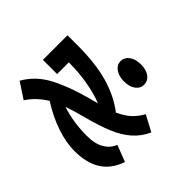

<svg xmlns="http://www.w3.org/2000/svg" viewBox="-133 -957 1242 1242"><g transform="rotate(45 487.5 -336.5)"><path d="M923 -167Q891 -75 821.5 -30.5Q752 14 640 14Q564 14 475.5 -16Q387 -46 299 -102Q223 -57 177 14L69 -57Q122 -151 223.5 -204Q325 -257 468 -295L492 -301L531 -312Q390 -366 210 -366V-259H80V-484H170Q335 -484 451 -451.5Q567 -419 655 -352Q705 -374 739.5 -404.5Q774 -435 799 -481L908 -423Q879 -359 829 -316Q779 -273 708.5 -244Q638 -215 532 -187Q450 -166 398 -147Q506 -112 628 -112Q702 -112 747.5 -139Q793 -166 809 -211ZM441 -608Q441 -643 471 -665Q501 -687 549 -687Q599 -687 628 -665Q657 -643 657 -608Q657 -574 627.5 -552.5Q598 -531 549 -531Q501 -531 471 -553Q441 -575 441 -608Z"/></g></svg>

Font: BioRhyme Expanded ExtraBold
Style: Regular
Weight: 800
Width: 7
Designer: Aoife Mooney
Foundry: Aoife Mooney Type
Version: Version 1.001